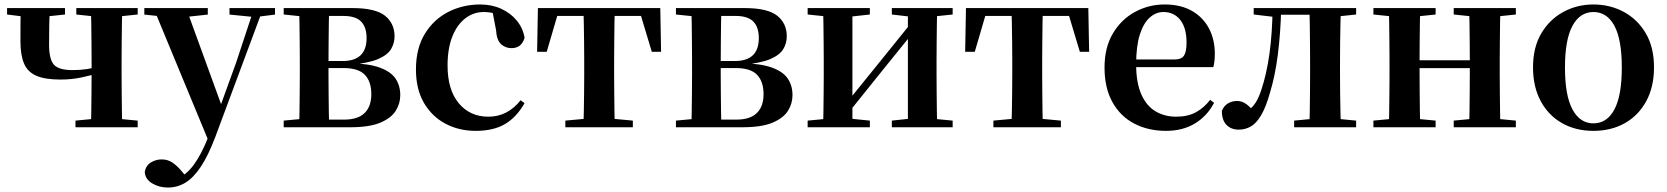

<svg xmlns="http://www.w3.org/2000/svg" viewBox="-20 -572 7494 863"><path d="M251.6 -214.4Q182.1 -214.4 142.8 -231.7Q103.6 -249 87.8 -287.1Q71.9 -325.2 71.9 -385.6Q71.9 -433.1 72.1 -468Q72.2 -502.8 73.2 -535.7H203.6Q202.3 -499.4 201.4 -460.7Q200.6 -422.1 200.6 -371.3Q200.6 -305.7 222.4 -281.3Q244.2 -256.9 306 -256.9Q340.7 -256.9 371.2 -261.5Q401.7 -266 440.6 -277.1V-247.6Q394.6 -234.6 349 -224.5Q303.3 -214.4 251.6 -214.4ZM388.7 0Q389.7 -25.5 390.2 -67.4Q390.7 -109.4 391.2 -155.6Q391.7 -201.8 391.7 -238.1V-301.2Q391.7 -335.7 391.2 -381Q390.7 -426.4 390.2 -468.7Q389.7 -511 388.7 -535.7H529.5Q528.5 -511 528 -468.7Q527.5 -426.4 527 -381Q526.5 -335.7 526.5 -301.2V-234.8Q526.5 -200 527 -154.7Q527.5 -109.4 528 -67.4Q528.5 -25.5 529.5 0ZM11.8 -506.8V-535.7H272.2V-506.8L165.8 -495.5H102.4ZM319.3 0V-29.9L426.8 -40.2H489.1L598.9 -29.9V0ZM323 -506.8V-535.7H598.9V-506.8L490.4 -495.5H428.1Z M734.5 271Q695.5 271 664.2 252.3Q632.8 233.6 630.6 201.1Q635.8 171.7 658.3 158.1Q680.8 144.5 707.1 144.5Q733.6 144.5 754.5 158.4Q775.4 172.4 793.6 194L823.7 229.9L788.6 252.4L769.4 235.4Q817.2 214.9 850.7 169.1Q884.3 123.3 915 46.7L945.1 -25.6L954 -49.7L1041.1 -289.9L1122.4 -535.7H1163.3L948 42.9Q916.1 127.2 882.7 177.4Q849.2 227.6 813 249.3Q776.7 271 734.5 271ZM921.7 72.2 670.1 -535.7H816.5L976.1 -97.3L982.1 -86.2ZM628.7 -506.5V-535.7H914V-506.5L815.7 -495.8H729.6ZM1011.5 -506.5V-535.7H1216.1V-506.5L1134.4 -496.1H1116.8Z M1255.2 0V-29.9L1365 -40.2L1391.9 -34.4H1527.4Q1588.3 -34.4 1618.6 -63.8Q1649 -93.3 1649 -148.7Q1649 -205.2 1620 -235.7Q1591 -266.1 1524.1 -266.1H1391.9V-297.7H1519.9Q1627.7 -297.7 1627.7 -401Q1627.7 -449.9 1603.1 -475.1Q1578.5 -500.4 1522.9 -500.4H1391.9L1365 -495.5L1255.2 -506.8V-535.7H1564.1Q1667 -535.7 1710.2 -501.5Q1753.4 -467.3 1753.4 -408.4Q1753.4 -377.9 1737.7 -351.4Q1722 -324.9 1679.3 -306.5Q1636.6 -288.2 1554.8 -281L1556.3 -288Q1639.9 -285.7 1688.7 -267.5Q1737.6 -249.2 1758.3 -218.1Q1779.1 -186.9 1779.1 -144.2Q1779.1 -106.6 1758.7 -73.9Q1738.2 -41.2 1689.3 -20.6Q1640.3 0 1554.3 0ZM1323.9 0Q1325.6 -25.5 1326.1 -67.4Q1326.6 -109.4 1327.1 -154.7Q1327.6 -200 1327.6 -234.8V-301.2Q1327.6 -335.7 1327.1 -381Q1326.6 -426.4 1326.1 -468.7Q1325.6 -511 1323.9 -535.7H1459.5Q1458.5 -511 1458 -468.2Q1457.5 -425.4 1457 -376.5Q1456.5 -327.7 1456.5 -284.5V-234.8Q1456.5 -200 1457 -154.7Q1457.5 -109.4 1458 -67.4Q1458.5 -25.5 1459.5 0Z M2118.1 16.2Q2043.1 16.2 1982.2 -16Q1921.3 -48.3 1885.4 -109.8Q1849.6 -171.4 1849.6 -259.7Q1849.6 -354.7 1889.5 -419.9Q1929.4 -485 1995.1 -518.5Q2060.9 -551.9 2139 -551.9Q2190.5 -551.9 2232.8 -532.5Q2275.2 -513.2 2302.8 -479.5Q2330.4 -445.8 2338 -402.4Q2324.4 -355.6 2279.4 -355.6Q2251.9 -355.6 2232.1 -373.6Q2212.4 -391.6 2209.6 -436.8L2191.8 -530.1L2259.7 -486.3Q2230.8 -503.2 2206.1 -510.6Q2181.4 -518 2154.6 -518Q2108.2 -518 2071.2 -489.4Q2034.1 -460.7 2012.9 -407.1Q1991.7 -353.5 1991.7 -277.6Q1991.7 -168.4 2042 -108Q2092.4 -47.5 2175.2 -47.5Q2219.5 -47.5 2255.8 -66.7Q2292.2 -85.9 2319.9 -121.4L2337.8 -108.4Q2302.1 -45.4 2250.3 -14.6Q2198.5 16.2 2118.1 16.2Z M2394.2 -339.1 2397.8 -535.7H2947.8L2951.4 -339.1H2909.7L2851.1 -534.2L2917 -500.4H2428.6L2494.5 -534.2L2437.4 -339.1ZM2521.1 0V-29.9L2632.7 -40.2H2713.6L2824.5 -29.9V0ZM2602.2 0Q2603.2 -25.5 2604.1 -67.4Q2604.9 -109.4 2605.4 -154.7Q2605.9 -200 2605.9 -234.8V-301.2Q2605.9 -335.7 2605.4 -381Q2604.9 -426.4 2604.1 -468.7Q2603.2 -511 2602.2 -535.7H2743.4Q2742.4 -511 2741.9 -468.7Q2741.4 -426.4 2740.9 -381Q2740.4 -335.7 2740.4 -301.2V-234.8Q2740.4 -200 2740.9 -154.7Q2741.4 -109.4 2741.9 -67.4Q2742.4 -25.5 2743.4 0Z M3018.2 0V-29.9L3128 -40.2L3154.9 -34.4H3290.4Q3351.3 -34.4 3381.6 -63.8Q3412 -93.3 3412 -148.7Q3412 -205.2 3383 -235.7Q3354 -266.1 3287.1 -266.1H3154.9V-297.7H3282.9Q3390.7 -297.7 3390.7 -401Q3390.7 -449.9 3366.1 -475.1Q3341.5 -500.4 3285.9 -500.4H3154.9L3128 -495.5L3018.2 -506.8V-535.7H3327.1Q3430 -535.7 3473.2 -501.5Q3516.4 -467.3 3516.4 -408.4Q3516.4 -377.9 3500.7 -351.4Q3485 -324.9 3442.3 -306.5Q3399.6 -288.2 3317.8 -281L3319.3 -288Q3402.9 -285.7 3451.7 -267.5Q3500.6 -249.2 3521.3 -218.1Q3542.1 -186.9 3542.1 -144.2Q3542.1 -106.6 3521.7 -73.9Q3501.2 -41.2 3452.3 -20.6Q3403.3 0 3317.3 0ZM3086.9 0Q3088.6 -25.5 3089.1 -67.4Q3089.6 -109.4 3090.1 -154.7Q3090.6 -200 3090.6 -234.8V-301.2Q3090.6 -335.7 3090.1 -381Q3089.6 -426.4 3089.1 -468.7Q3088.6 -511 3086.9 -535.7H3222.5Q3221.5 -511 3221 -468.2Q3220.5 -425.4 3220 -376.5Q3219.5 -327.7 3219.5 -284.5V-234.8Q3219.5 -200 3220 -154.7Q3220.5 -109.4 3221 -67.4Q3221.5 -25.5 3222.5 0Z M3610.2 0V-29.9L3719 -40.2H3787.4L3889.8 -29.9V0ZM3988.6 0V-29.9L4085.5 -40.2H4153.3L4262 -29.9V0ZM3678.9 0Q3680.6 -25.5 3681.1 -67.4Q3681.6 -109.4 3682.1 -154.7Q3682.6 -200 3682.6 -234.8V-301.2Q3682.6 -335.7 3682.1 -381Q3681.6 -426.4 3681.1 -468.7Q3680.6 -511 3678.9 -535.7H3811.4V0ZM3782.7 -51.6 3734.4 -77.8H3759.4L3918.6 -274.4L4089 -485.4L4136.7 -460.9H4112.5L3948.2 -257.7ZM4060.8 0V-535.7H4192.6Q4191.6 -511 4191.1 -468.7Q4190.6 -426.4 4190.1 -381Q4189.6 -335.7 4189.6 -301.2V-234.8Q4189.6 -200 4190.1 -154.7Q4190.6 -109.4 4191.1 -67.4Q4191.6 -25.5 4192.6 0ZM3610.2 -506.8V-535.7H3889.8V-506.8L3787.7 -495.5H3720ZM3988.6 -506.8V-535.7H4262V-506.8L4153.5 -495.5H4085.8Z M4318.2 -339.1 4321.8 -535.7H4871.8L4875.4 -339.1H4833.7L4775.1 -534.2L4841 -500.4H4352.6L4418.5 -534.2L4361.4 -339.1ZM4445.1 0V-29.9L4556.7 -40.2H4637.6L4748.5 -29.9V0ZM4526.2 0Q4527.2 -25.5 4528.1 -67.4Q4528.9 -109.4 4529.4 -154.7Q4529.9 -200 4529.9 -234.8V-301.2Q4529.9 -335.7 4529.4 -381Q4528.9 -426.4 4528.1 -468.7Q4527.2 -511 4526.2 -535.7H4667.4Q4666.4 -511 4665.9 -468.7Q4665.4 -426.4 4664.9 -381Q4664.4 -335.7 4664.4 -301.2V-234.8Q4664.4 -200 4664.9 -154.7Q4665.4 -109.4 4665.9 -67.4Q4666.4 -25.5 4667.4 0Z M5221.2 16.2Q5140.8 16.2 5078.2 -16.5Q5015.6 -49.1 4980.1 -113Q4944.6 -176.9 4944.6 -268.8Q4944.6 -358.8 4982.6 -422.2Q5020.5 -485.7 5082.2 -518.8Q5143.9 -551.9 5214.4 -551.9Q5288.1 -551.9 5338.5 -522.5Q5388.8 -493.1 5414.6 -443.2Q5440.4 -393.3 5440.4 -330.9Q5440.4 -296.1 5433.7 -270.2H5003.1V-304.6H5258.4Q5290.5 -304.6 5301.9 -322.2Q5313.3 -339.8 5313.3 -380.4Q5313.3 -446.3 5285.2 -482.2Q5257.1 -518 5209.1 -518Q5175.7 -518 5147.6 -492.9Q5119.6 -467.8 5103.1 -416Q5086.7 -364.1 5086.7 -282.7Q5086.7 -200.5 5109.9 -148.2Q5133 -95.8 5173.8 -71.7Q5214.5 -47.5 5266.4 -47.5Q5319.4 -47.5 5355.9 -67.7Q5392.3 -87.9 5419.2 -123.2L5437.1 -109.9Q5405.6 -49.8 5350.7 -16.8Q5295.7 16.2 5221.2 16.2Z M5547.8 10.7Q5513.5 10.7 5492.8 -10.6Q5472 -31.9 5472 -74Q5481.6 -96.8 5499.6 -107.4Q5517.7 -118.1 5540.2 -118.1Q5560.9 -118.1 5578.2 -106.6Q5595.5 -95.1 5614.3 -73V-60.3H5589.4V-73.7Q5609.4 -89.2 5623 -109.6Q5636.6 -129.9 5648.2 -164.2Q5673.5 -239.5 5686.1 -331.7Q5698.8 -423.8 5700 -535.7H5738.7Q5735.9 -422.3 5723.6 -326.4Q5711.3 -230.5 5688.1 -154.6Q5669.9 -90 5648.4 -53.8Q5626.9 -17.5 5602 -3.4Q5577 10.7 5547.8 10.7ZM5615.1 -506.8V-535.7H5718.9V-495.5H5711.1ZM5720.1 -505.7V-535.7H5909.2V-505.7ZM5796.9 0V-29.9L5905.2 -40.2H5968.3L6075.5 -29.9V0ZM5865.6 0Q5866.6 -25.5 5867.1 -67.4Q5867.6 -109.4 5868.1 -154.7Q5868.6 -200 5868.6 -234.8V-301.2Q5868.6 -335.7 5868.1 -381Q5867.6 -426.4 5867.1 -468.7Q5866.6 -511 5865.6 -535.7H6007.1Q6006.1 -511 6005.1 -468.7Q6004.1 -426.4 6003.6 -381Q6003.1 -335.7 6003.1 -301.2V-234.8Q6003.1 -200 6003.6 -154.7Q6004.1 -109.4 6005.1 -67.4Q6006.1 -25.5 6007.1 0ZM5935.8 -495.5V-535.7H6075.5V-506.8L5968.3 -495.5Z M6221.9 0Q6223.6 -25.5 6224.1 -67.4Q6224.6 -109.4 6225.1 -154.7Q6225.6 -200 6225.6 -234.8V-301.2Q6225.6 -335.7 6225.1 -381Q6224.6 -426.4 6224.1 -468.7Q6223.6 -511 6221.9 -535.7H6363.6Q6362.6 -511 6362.1 -468.2Q6361.6 -425.4 6361.1 -378.2Q6360.6 -331 6360.6 -291.8V-270.6Q6360.6 -217.9 6361.1 -165Q6361.6 -112.1 6362.1 -68.8Q6362.6 -25.5 6363.6 0ZM6582.6 0Q6584.6 -25.5 6585.1 -68.8Q6585.6 -112.1 6586.1 -165Q6586.6 -217.9 6586.6 -270.6V-291.8Q6586.6 -331 6586.1 -378.2Q6585.6 -425.4 6585.1 -468.2Q6584.6 -511 6582.6 -535.7H6724Q6723 -511 6722.5 -468.7Q6722 -426.4 6721.5 -381Q6721 -335.7 6721 -301.2V-234.8Q6721 -200 6721.5 -154.7Q6722 -109.4 6722.5 -67.4Q6723 -25.5 6724 0ZM6153.2 0V-29.9L6263 -40.2H6324.6L6432.8 -29.9V0ZM6153.2 -506.8V-535.7H6432.8V-506.8L6324.6 -495.5H6263ZM6514.2 0V-29.9L6622.9 -40.2H6685.5L6793.4 -29.9V0ZM6514.2 -506.8V-535.7H6793.4V-506.8L6685.5 -495.5H6622.9ZM6292.9 -265.9V-301H6653.1V-265.9Z M7142 16.2Q7062.7 16.2 7001.5 -18.3Q6940.3 -52.8 6905.5 -117Q6870.6 -181.2 6870.6 -269.8Q6870.6 -359.1 6907.8 -422Q6945 -484.9 7006.9 -518.4Q7068.8 -551.9 7142 -551.9Q7216.1 -551.9 7278.1 -518.8Q7340 -485.6 7377.2 -422.7Q7414.4 -359.8 7414.4 -269.8Q7414.4 -180.5 7379 -116.3Q7343.6 -52 7282.4 -17.9Q7221.2 16.2 7142 16.2ZM7142 -17.5Q7203 -17.5 7236.4 -80.1Q7269.7 -142.6 7269.7 -268.1Q7269.7 -394.2 7236.4 -456.1Q7203 -518 7142 -518Q7081.7 -518 7048 -456.1Q7014.2 -394.2 7014.2 -268.1Q7014.2 -142.6 7048 -80.1Q7081.7 -17.5 7142 -17.5Z"/></svg>

Font: Noto Serif KR ExtraLight
Style: Regular
Weight: 200
Designer: Ryoko NISHIZUKA 西塚涼子 (kana & ideographs); Frank Grießhammer (Latin, Greek & Cyrillic); Wenlong ZHANG 张文龙 (bopomofo); San
Foundry: Adobe
Version: Version 2.002-H1;hotconv 1.1.0;makeotfexe 2.6.0